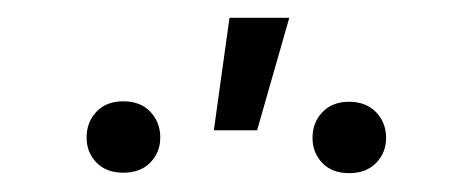

<svg xmlns="http://www.w3.org/2000/svg" viewBox="-20 -832 519 210"><path d="M231 -812.5H296.4L261.2 -689.5H213.9ZM74.7 -681.6Q74.7 -698.2 85.4 -709.7Q96.2 -721.2 114.7 -721.2Q133.8 -721.2 144.5 -709.7Q155.3 -698.2 155.3 -681.6Q155.3 -665.5 144.5 -654.3Q133.8 -643.1 114.7 -643.1Q96.2 -643.1 85.4 -654.3Q74.7 -665.5 74.7 -681.6ZM321.8 -681.2Q321.8 -697.8 332.5 -709.2Q343.3 -720.7 361.8 -720.7Q380.4 -720.7 391.4 -709.2Q402.3 -697.8 402.3 -681.2Q402.3 -665 391.4 -653.8Q380.4 -642.6 361.8 -642.6Q343.3 -642.6 332.5 -653.8Q321.8 -665 321.8 -681.2Z"/></svg>

Font: Melbourne
Style: Light
Weight: 300
Designer: Google
Version: Version 2.000980; 2014